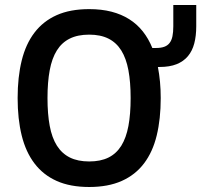

<svg xmlns="http://www.w3.org/2000/svg" viewBox="-20 -726 797 760"><path d="M756.8 -706.1V-622.1Q756.8 -584 749 -554.2Q741.2 -524.4 723.9 -503.7Q706.5 -482.9 679 -471.9Q651.4 -460.9 611.8 -460.9H605Q610.4 -433.1 613.3 -402.3Q616.2 -371.6 616.2 -337.9Q616.2 -254.9 600.3 -189.7Q584.5 -124.5 550 -79.1Q515.6 -33.7 461.9 -9.8Q408.2 14.2 333 14.2Q257.8 14.2 204.3 -9.8Q150.9 -33.7 116.5 -79.1Q82 -124.5 65.9 -189.7Q49.8 -254.9 49.8 -337.9Q49.8 -420.9 65.9 -486.3Q82 -551.8 116.5 -596.9Q150.9 -642.1 204.3 -666Q257.8 -689.9 333 -689.9Q381.8 -689.9 421.4 -679.7Q460.9 -669.4 491.7 -649.9Q522.5 -630.4 545.2 -601.8Q567.9 -573.2 583 -536.1H598.1Q617.2 -536.1 630.1 -540.8Q643.1 -545.4 651.1 -555.7Q659.2 -565.9 662.6 -582.3Q666 -598.6 666 -622.1V-706.1ZM497.1 -337.9Q497.1 -400.9 488.3 -448Q479.5 -495.1 460 -526.4Q440.4 -557.6 409.2 -573.2Q377.9 -588.9 333 -588.9Q287.6 -588.9 256.1 -573.2Q224.6 -557.6 205.1 -526.4Q185.5 -495.1 176.8 -448Q168 -400.9 168 -337.9Q168 -274.9 176.8 -227.8Q185.5 -180.7 205.3 -149.4Q225.1 -118.2 256.6 -102.5Q288.1 -86.9 333 -86.9Q377.9 -86.9 409.2 -102.3Q440.4 -117.7 460 -148.9Q479.5 -180.2 488.3 -227.3Q497.1 -274.4 497.1 -337.9Z"/></svg>

Font: Clear Sans Medium
Style: Regular
Weight: 500
Foundry: Intel Corporation
Version: Version 1.00